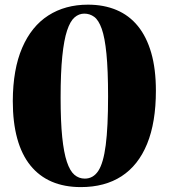

<svg xmlns="http://www.w3.org/2000/svg" viewBox="-20 -772 706 803"><path d="M318 10.5Q249.5 10.5 196.5 -12.2Q143.5 -35 107 -80.2Q70.5 -125.5 52 -193Q33.5 -260.5 33.5 -349.5Q34 -482.5 72.8 -572.2Q111.5 -662 182 -707.2Q252.5 -752.5 348 -752.5Q414.5 -752.5 467.2 -730.2Q520 -708 556.5 -663.2Q593 -618.5 612.5 -551Q632 -483.5 632 -392.5Q632 -260 595.2 -170.2Q558.5 -80.5 488.5 -35Q418.5 10.5 318 10.5ZM334.5 -25Q370 -25 391.2 -57.5Q412.5 -90 422.2 -165.2Q432 -240.5 432 -369Q432 -478.5 425.2 -546.8Q418.5 -615 405.5 -651.5Q392.5 -688 374 -701.5Q355.5 -715 332.5 -715Q310 -715 291.8 -699.2Q273.5 -683.5 260.5 -644.2Q247.5 -605 240.5 -536.5Q233.5 -468 233.5 -363.5Q233.5 -264 240.2 -198.5Q247 -133 259.8 -95Q272.5 -57 291.2 -41Q310 -25 334.5 -25Z"/></svg>

Font: Merriweather 120pt Black
Style: Regular
Weight: 900
Designer: Eben Sorkin
Foundry: Eben Sorkin
Version: Version 2.100